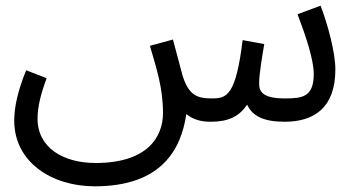

<svg xmlns="http://www.w3.org/2000/svg" viewBox="-20 -423 1249 675"><path d="M313 232C549 232 617 101 635 -22C654 -6 681 5 720 5C783 5 820 -13 849 -55C868 -14 908 5 981 5C1083 5 1159 -43 1159 -179C1159 -239 1132 -338 1107 -403L1026 -373C1055 -297 1083 -213 1083 -163C1083 -82 1043 -77 982 -77C903 -77 891 -101 891 -130C891 -164 903 -232 909 -268L833 -282C809 -86 777 -77 725 -77C674 -77 643 -87 621 -160C615 -181 609 -208 588 -284L507 -262C530 -183 553 -114 553 -26C553 59 498 150 316 150C203 150 112 97 112 -6C112 -46 123 -92 144 -148L72 -176C43 -105 30 -47 30 1C30 147 162 232 313 232Z"/></svg>

Font: Noto Sans Math
Style: Regular
Weight: 400
Designer: Monotype Design Team, Delve Withrington, Jeff Kellem
Foundry: Monotype Imaging Inc., Delve Fonts LLC
Version: Version 3.000